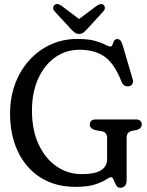

<svg xmlns="http://www.w3.org/2000/svg" viewBox="-20 -899 717 934"><path d="M596 -24Q596 14.5 564 14.5Q551.5 14.5 544.8 1.5Q538 -11.5 533 -24.2Q528 -37 521 -37Q513 -37 495.2 -25.2Q477.5 -13.5 442.5 -1.8Q407.5 10 348 10Q248.5 10 177 -35.5Q105.5 -81 67.2 -161.5Q29 -242 29 -347.5Q29 -425.5 53.8 -491.5Q78.5 -557.5 123 -606.5Q167.5 -655.5 227 -682.5Q286.5 -709.5 355.5 -709.5Q410 -709.5 442.2 -700.2Q474.5 -691 491.2 -681.8Q508 -672.5 517 -672.5Q524 -672.5 527 -681.5Q530 -690.5 534.5 -699.8Q539 -709 550.5 -709Q559.5 -709 565.5 -702.5Q571.5 -696 577 -678L626 -512Q629.5 -500 624.2 -490.8Q619 -481.5 607.5 -479.5Q582 -475.5 571.5 -500.5Q537 -590 488.5 -623.5Q440 -657 367 -657Q300.5 -657 248.2 -620Q196 -583 165.8 -516.5Q135.5 -450 135.5 -361.5Q135.5 -265.5 168.2 -196Q201 -126.5 255.8 -89.2Q310.5 -52 377 -52Q442.5 -52 471.8 -71Q501 -90 501 -124V-229Q501 -254 477.5 -260L443 -266Q431 -269.5 424 -276Q417 -282.5 417 -293Q417 -318 447 -318H639.5Q669.5 -318 669.5 -293Q669.5 -275 647 -267L620 -262Q609 -259 602.5 -251.5Q596 -244 596 -229ZM405 -759Q394.5 -747.5 386 -740.8Q377.5 -734 365 -734Q352 -734 343.2 -740.8Q334.5 -747.5 324 -759L246 -843.5Q237.5 -852.5 238.5 -861.2Q239.5 -870 245 -874.5Q258 -886 280 -870.5L364.5 -806.5L450 -870.5Q472 -885.5 484.5 -874.5Q489.5 -870.5 490.2 -861.5Q491 -852.5 482.5 -843.5Z"/></svg>

Font: Fraunces 144pt S100
Style: Regular
Weight: 400
Version: Version 1.000; ttfautohint (v1.8.3)